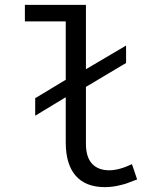

<svg xmlns="http://www.w3.org/2000/svg" viewBox="-20 -747 640 780"><path d="M405.8 13.2Q328.1 13.2 287.6 -33Q247.1 -79.1 247.1 -168.9V-352.1L123 -276.9V-348.1L247.1 -422.9V-660.2H81.1V-727.1H329.1V-465.8L492.2 -562V-491.2L329.1 -394V-163.1Q329.1 -108.4 354 -81.8Q378.9 -55.2 423.8 -55.2Q463.4 -55.2 516.1 -80.1L537.1 -18.1Q506.8 -6.3 493.7 -1.7Q480.5 2.9 455.6 8.1Q430.7 13.2 405.8 13.2Z"/></svg>

Font: Office Code Pro D
Style: Regular
Weight: 400
Designer: Nathan Rutzky & Paul D. Hunt
Foundry: Adobe Systems Incorporated
Version: Version 1.004;PS 001.004;hotconv 1.0.70;makeotf.lib2.5.58329